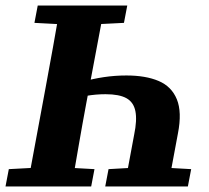

<svg xmlns="http://www.w3.org/2000/svg" viewBox="-27 -677 758 697"><path d="M425 0 460 -188Q471 -241 464.5 -273.5Q458 -306 432 -320.5Q406 -335 356 -335Q321 -335 286.5 -329Q252 -323 210 -311L215 -360Q241 -371 275.5 -381Q310 -391 350 -397Q390 -403 432 -403Q502 -403 549 -383Q596 -363 615 -316.5Q634 -270 619 -193L583 0ZM-7 0 5 -63 137 -70H189L316 -63L304 0ZM72 0 138 -356Q152 -431 165.5 -506.5Q179 -582 192 -657H353L286 -301Q272 -226 259 -150.5Q246 -75 233 0ZM98 -594 110 -657H435L423 -594L284 -587H231ZM355 0 367 -63 490 -70H543L667 -63L655 0Z"/></svg>

Font: Source Serif 4
Style: Bold Italic
Weight: 700
Italic angle: -12°
Designer: Frank Grießhammer
Foundry: Adobe Systems Incorporated
Version: Version 4.004;hotconv 1.0.116;makeotfexe 2.5.65601